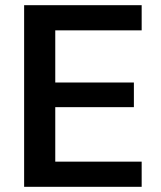

<svg xmlns="http://www.w3.org/2000/svg" viewBox="-20 -720 622 740"><path d="M73 0V-700H526V-603H193V-402H496V-307H193V-97H526V0Z"/></svg>

Font: DM Sans 11pt SemiBold
Style: Regular
Weight: 600
Version: Version 4.004;gftools[0.9.30]